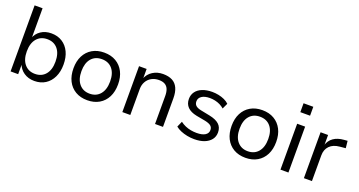

<svg xmlns="http://www.w3.org/2000/svg" viewBox="-42 -1311 3602 1926"><g transform="rotate(20 1759.5 -348.0)"><path d="M337 9Q272 9 224.5 -23.5Q177 -56 158 -112H163V0H82V-705H167V-382H161Q180 -436 226.5 -467.5Q273 -499 338 -499Q405 -499 454.5 -467.5Q504 -436 531 -379.5Q558 -323 558 -245Q558 -169 530.5 -111.5Q503 -54 453.5 -22.5Q404 9 337 9ZM319 -60Q390 -60 431 -109Q472 -158 472 -245Q472 -333 431 -381.5Q390 -430 319 -430Q249 -430 207.5 -381.5Q166 -333 166 -245Q166 -158 207.5 -109Q249 -60 319 -60Z M902 9Q829 9 775.5 -22.5Q722 -54 693 -111Q664 -168 664 -246Q664 -323 693 -379.5Q722 -436 775.5 -467.5Q829 -499 902 -499Q975 -499 1028.5 -467.5Q1082 -436 1111 -379.5Q1140 -323 1140 -246Q1140 -168 1111 -111Q1082 -54 1028.5 -22.5Q975 9 902 9ZM902 -61Q973 -61 1014 -110Q1055 -159 1055 -246Q1055 -333 1014 -381Q973 -429 902 -429Q831 -429 790 -381Q749 -333 749 -246Q749 -159 790.5 -110Q832 -61 902 -61Z M1275 0V-490H1356V-382H1351Q1373 -439 1421 -469Q1469 -499 1530 -499Q1590 -499 1629.5 -478Q1669 -457 1689 -413.5Q1709 -370 1709 -304V0H1624V-299Q1624 -341 1612.5 -370Q1601 -399 1576 -413.5Q1551 -428 1511 -428Q1466 -428 1432 -408.5Q1398 -389 1379 -355Q1360 -321 1360 -277V0Z M2044 9Q2005 9 1967.5 1.5Q1930 -6 1898 -19.5Q1866 -33 1843 -52L1870 -113Q1895 -94 1924 -81.5Q1953 -69 1984 -63.5Q2015 -58 2045 -58Q2104 -58 2135.5 -77.5Q2167 -97 2167 -132Q2167 -161 2147.5 -177Q2128 -193 2085 -202L1988 -220Q1923 -233 1890 -266.5Q1857 -300 1857 -353Q1857 -397 1881 -430Q1905 -463 1950 -481Q1995 -499 2055 -499Q2089 -499 2123 -492Q2157 -485 2186.5 -471.5Q2216 -458 2236 -438L2208 -378Q2188 -396 2162.5 -408.5Q2137 -421 2109 -427Q2081 -433 2054 -433Q1998 -433 1967 -412Q1936 -391 1936 -356Q1936 -327 1954.5 -310.5Q1973 -294 2013 -286L2108 -267Q2178 -253 2212.5 -221.5Q2247 -190 2247 -136Q2247 -91 2221.5 -58.5Q2196 -26 2151 -8.5Q2106 9 2044 9Z M2590 9Q2517 9 2463.5 -22.5Q2410 -54 2381 -111Q2352 -168 2352 -246Q2352 -323 2381 -379.5Q2410 -436 2463.5 -467.5Q2517 -499 2590 -499Q2663 -499 2716.5 -467.5Q2770 -436 2799 -379.5Q2828 -323 2828 -246Q2828 -168 2799 -111Q2770 -54 2716.5 -22.5Q2663 9 2590 9ZM2590 -61Q2661 -61 2702 -110Q2743 -159 2743 -246Q2743 -333 2702 -381Q2661 -429 2590 -429Q2519 -429 2478 -381Q2437 -333 2437 -246Q2437 -159 2478.5 -110Q2520 -61 2590 -61Z M2953 -610V-705H3057V-610ZM2963 0V-490H3048V0Z M3213 0V-490H3293V-376H3289Q3306 -433 3349.5 -463.5Q3393 -494 3460 -499L3497 -502L3505 -426L3443 -420Q3374 -414 3336.5 -375.5Q3299 -337 3299 -275V0Z"/></g></svg>

Font: Nunito Sans 10pt
Style: Regular
Weight: 400
Designer: Vernon Adams
Foundry: Vernon Adams
Version: Version 3.101;gftools[0.9.27]